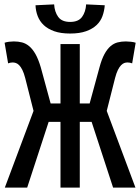

<svg xmlns="http://www.w3.org/2000/svg" viewBox="-20 -856 640 876"><path d="M2 0 133 -350 95 -500Q89 -523 82 -537Q75 -551 67.5 -558.5Q60 -566 52.5 -568.5Q45 -571 38 -571Q33 -571 27.5 -570Q22 -569 17 -567L1 -661Q9 -664 21 -665.5Q33 -667 43 -667Q63 -667 80.5 -662.5Q98 -658 113.5 -645Q129 -632 142 -609Q155 -586 166 -549L211 -384H256V-655H344V-384H389L434 -549Q444 -586 456.5 -609Q469 -632 484 -645Q499 -658 516.5 -662.5Q534 -667 554 -667Q564 -667 577.5 -665.5Q591 -664 599 -661L583 -567Q578 -569 572.5 -570Q567 -571 562 -571Q554 -571 547 -568.5Q540 -566 532.5 -558.5Q525 -551 518 -537Q511 -523 505 -500L467 -350L598 0H496L398 -300H344V0H256V-300H202L104 0ZM300 -703Q257 -703 227.5 -713.5Q198 -724 179.5 -741.5Q161 -759 152 -782.5Q143 -806 142 -832L227 -836Q229 -802 245.5 -779Q262 -756 300 -756Q338 -756 354.5 -779Q371 -802 373 -836L458 -832Q456 -806 447.5 -782.5Q439 -759 420.5 -741.5Q402 -724 372.5 -713.5Q343 -703 300 -703Z"/></svg>

Font: Source Code Pro Medium
Style: Regular
Weight: 500
Monospace: yes
Designer: Paul D. Hunt, Teo Tuominen
Foundry: Adobe Systems Incorporated
Version: Version 2.030;PS 1.000;hotconv 16.6.51;makeotf.lib2.5.65220